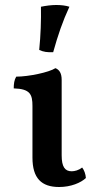

<svg xmlns="http://www.w3.org/2000/svg" viewBox="-20 -740 383 769"><path d="M193 -531C212 -599 231 -655 258 -713C243 -718 224 -720 205 -720C185 -720 164 -717 144 -713C145 -660 143 -598 137 -540C154 -532 170 -530 193 -531ZM217 9C264 9 304 -8 324 -27C323 -43 317 -59 309 -69C295 -58 279 -54 267 -54C240 -54 227 -72 227 -118V-420C227 -448 217 -461 202 -467C176 -450 94 -433 45 -433C37 -420 35 -404 35 -386C101 -384 110 -362 110 -315V-109C110 -26 146 9 217 9Z"/></svg>

Font: Vollkorn Semibold
Style: Regular
Weight: 600
Designer: Friedrich Althausen
Foundry: Friedrich Althausen
Version: Version 4.015;PS 004.015;hotconv 1.0.88;makeotf.lib2.5.64775